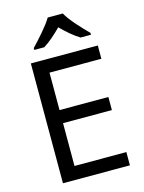

<svg xmlns="http://www.w3.org/2000/svg" viewBox="-137 -1024 830 1105"><g transform="rotate(-15 278.0 -472.0)"><path d="M349 -944H259C233 -899 173 -834 136 -795V-784H196C231 -806 267 -838 303 -874C339 -838 377 -805 412 -784H474V-795C436 -833 373 -899 349 -944ZM496 0V-79H187V-334H478V-412H187V-635H496V-714H97V0Z"/></g></svg>

Font: Noto Sans Miao
Style: Regular
Weight: 400
Designer: Monotype Design Team
Foundry: Monotype Imaging Inc.
Version: Version 2.003